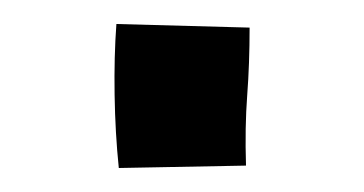

<svg xmlns="http://www.w3.org/2000/svg" viewBox="-20 -480 303 160"><path d="M79 -340Q76 -369 75.5 -401Q75 -433 77 -460L188 -457Q188 -427 186 -400.5Q184 -374 185 -342Z"/></svg>

Font: Marhey Light
Style: Regular
Weight: 300
Designer: Nur Syamsi & Bustanul Arifin
Foundry: Namelatype
Version: Version 1.000